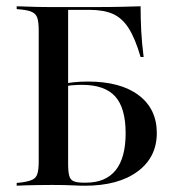

<svg xmlns="http://www.w3.org/2000/svg" viewBox="-20 -591 543 611"><path d="M103.2 -201.6V-492.7Q103.2 -519.4 99.2 -532.7Q95.2 -546 83.5 -552Q71.8 -558.1 49.2 -560.5L33.1 -562.1V-571Q44.4 -571 60.5 -570.2Q76.6 -569.4 97.2 -569Q117.7 -568.5 140.3 -568.5H150.8H276.6Q329.8 -568.5 366.5 -569.4Q403.2 -570.2 427.4 -571Q427.4 -533.1 429.4 -493.1Q431.5 -453.2 437.1 -409.7H427.4Q410.5 -467.7 389.9 -500.4Q369.4 -533.1 339.9 -546.4Q310.5 -559.7 263.7 -559.7H196.8V-201.6ZM140.3 -2.4Q117.7 -2.4 97.2 -2Q76.6 -1.6 60.5 -1.2Q44.4 -0.8 33.1 0V-8.9L49.2 -10.5Q71.8 -13.7 83.5 -19.4Q95.2 -25 99.2 -38.7Q103.2 -52.4 103.2 -78.2V-201.6H196.8V-68.5Q196.8 -44.4 200.4 -31.5Q204 -18.5 214.9 -14.1Q225.8 -9.7 246.8 -9.7H253.2Q316.1 -9.7 348 -49.2Q379.8 -88.7 379.8 -166.9Q379.8 -247.6 346.4 -284.3Q312.9 -321 241.1 -321Q224.2 -321 206.5 -319.4Q188.7 -317.7 170.2 -312.9V-321.8Q189.5 -326.6 212.1 -329Q234.7 -331.5 259.7 -331.5Q363.7 -331.5 421.4 -287.9Q479 -244.4 479 -167.7Q479 -90.3 417.7 -45.2Q356.5 0 250 0Q233.1 0 210.1 -1.2Q187.1 -2.4 150 -2.4Z"/></svg>

Font: Playfair 144pt SemiCondensed Medium
Style: Regular
Weight: 500
Width: 4
Designer: Claus Eggers Sørensen
Foundry: Claus Eggers Sørensen
Version: Version 2.203